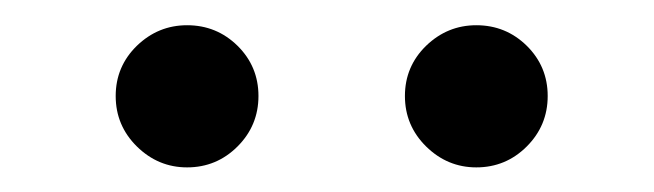

<svg xmlns="http://www.w3.org/2000/svg" viewBox="-20 -720 531 156"><path d="M132 -584Q156 -584 173 -601Q190 -618 190 -642Q190 -666 173 -682.8Q156 -699.5 132 -699.5Q108.5 -699.5 91.2 -682.8Q74 -666 74 -642Q74 -618 91.2 -601Q108.5 -584 132 -584ZM367 -584Q391 -584 408 -601Q425 -618 425 -642Q425 -666 408 -682.8Q391 -699.5 367 -699.5Q343.5 -699.5 326.2 -682.8Q309 -666 309 -642Q309 -618 326.2 -601Q343.5 -584 367 -584Z"/></svg>

Font: Anybody UltraCondensed Thin Black
Style: Regular
Weight: 900
Version: Version 1.111